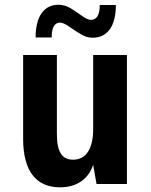

<svg xmlns="http://www.w3.org/2000/svg" viewBox="-20 -780 642 814"><path d="M373 -620.1C436.5 -620.1 471.2 -670.4 471.2 -758.8H402.8V-754.9C402.8 -717.8 389.6 -695.8 366.7 -695.8C355 -695.8 343.3 -701.7 330.1 -710.9L299.8 -731.9C272 -751.5 252 -759.8 227.1 -759.8C166 -759.8 130.9 -709.5 130.9 -621.1H199.2V-625C199.2 -662.6 211.9 -684.1 233.9 -684.1C244.1 -684.1 254.9 -679.2 269 -669.9L274.9 -666L301.8 -647.9C335 -625.5 352.5 -620.1 373 -620.1ZM234.4 14.2C306.6 14.2 355 -21.5 375 -81.1L389.2 0H518.1V-546.9H375V-232.9C375 -150.9 346.2 -103 289.6 -103C241.7 -103 221.2 -137.2 221.2 -212.9V-546.9H78.1V-190.9C78.1 -55.7 132.8 14.2 234.4 14.2Z"/></svg>

Font: Hack
Style: Bold
Weight: 700
Monospace: yes
Designer: Christopher Simpkins
Foundry: Christopher Simpkins
Version: Version 2.010